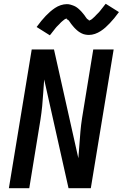

<svg xmlns="http://www.w3.org/2000/svg" viewBox="-20 -997 650 1017"><path d="M27 0 148 -735H266L395 -159Q398 -194 400.5 -229.5Q403 -265 406 -300Q409 -335 414.5 -370.5Q420 -406 426 -441L474 -735H582L461 0H343L214 -576Q211 -541 209 -505.5Q207 -470 203.5 -435Q200 -400 194.5 -364.5Q189 -329 183 -294L135 0ZM244 -810 174 -854Q187 -872 199 -886.5Q211 -901 222.5 -913Q234 -925 245.5 -935Q257 -945 271 -954.5Q285 -964 301.5 -969.5Q318 -975 334 -975Q339 -975 343.5 -974.5Q348 -974 353 -972.5Q358 -971 362.5 -969.5Q367 -968 372 -966Q377 -964 381 -961.5Q385 -959 388.5 -956.5Q392 -954 396 -950.5Q400 -947 403.5 -943.5Q407 -940 410.5 -936.5Q414 -933 416.5 -929.5Q419 -926 421.5 -923.5Q424 -921 427.5 -916Q431 -911 434 -906.5Q437 -902 440 -898.5Q443 -895 447.5 -893Q452 -891 451 -887Q451 -888 455.5 -889.5Q460 -891 463 -893Q466 -895 470 -898.5Q474 -902 476 -904Q478 -906 480.5 -908Q483 -910 484.5 -912Q486 -914 488.5 -916.5Q491 -919 493.5 -921.5Q496 -924 498.5 -926.5Q501 -929 504 -932Q507 -935 509.5 -938.5Q512 -942 515 -945.5Q518 -949 520.5 -952.5Q523 -956 526.5 -960Q530 -964 533 -968.5Q536 -973 540 -977L610 -933Q597 -915 585 -900.5Q573 -886 561.5 -874Q550 -862 539 -852Q528 -842 513.5 -832.5Q499 -823 483 -817.5Q467 -812 451 -812Q446 -812 441 -812.5Q436 -813 431 -814Q426 -815 421.5 -816.5Q417 -818 412 -820.5Q407 -823 403 -825.5Q399 -828 395.5 -830.5Q392 -833 388 -836.5Q384 -840 380.5 -843.5Q377 -847 373.5 -850.5Q370 -854 367.5 -857.5Q365 -861 362.5 -863.5Q360 -866 356.5 -871Q353 -876 350 -880.5Q347 -885 344 -888.5Q341 -892 336.5 -893.5Q332 -895 333 -900Q333 -899 328.5 -897.5Q324 -896 321 -893.5Q318 -891 314 -888Q310 -885 308 -883Q306 -881 303.5 -879Q301 -877 299.5 -875Q298 -873 295.5 -870.5Q293 -868 290.5 -865.5Q288 -863 285.5 -860.5Q283 -858 280 -855Q277 -852 274.5 -848.5Q272 -845 269 -841.5Q266 -838 263.5 -834.5Q261 -831 257.5 -827Q254 -823 251 -818.5Q248 -814 244 -810Z"/></svg>

Font: Iosevka Aile Semibold
Style: Italic
Weight: 600
Italic angle: -9°
Designer: Belleve Invis
Foundry: Belleve Invis
Version: Version 31.1.0; ttfautohint (v1.8.4)